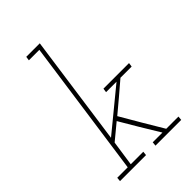

<svg xmlns="http://www.w3.org/2000/svg" viewBox="-222 -842 934 934"><g transform="rotate(-45 245.5 -375.0)"><path d="M281 -21 279 0H456L458 -21H374Q343 -73 311.5 -126Q280 -179 249 -233Q289 -266 320 -292.5Q351 -319 392 -354H469L472 -375H296L293 -354H365L153 -180L233 -750H140L137 -729H209L109 -21H37L35 0H214L216 -21H130L149 -151L230 -218Q259 -168 288.5 -119Q318 -70 348 -21Z"/></g></svg>

Font: Josefin Slab Thin ExtraLight
Style: Italic
Weight: 250
Italic angle: -12°
Version: Version 2.000